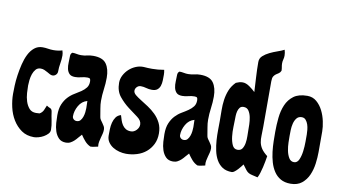

<svg xmlns="http://www.w3.org/2000/svg" viewBox="-72 -873 1860 1047"><g transform="rotate(10 858.0 -349.0)"><path d="M125 -490Q140 -490 155 -487.5Q170 -485 185 -485Q212 -485 234 -492Q239 -477 239 -465Q239 -442 235 -420Q231 -398 231 -375Q231 -364 223 -356Q215 -348 204 -348Q197 -348 189.5 -352Q182 -356 173.5 -361Q165 -366 155.5 -370Q146 -374 135 -374Q118 -374 108 -362.5Q98 -351 92.5 -335Q87 -319 85 -301Q83 -283 83 -271Q83 -254 84.5 -230Q86 -206 93 -184Q100 -162 113.5 -146.5Q127 -131 151 -131L171 -132Q185 -140 191.5 -153.5Q198 -167 203 -181Q213 -174 222.5 -170.5Q232 -167 234 -153Q237 -130 242.5 -104Q248 -78 248 -55Q248 -42 238.5 -32Q229 -22 216 -14.5Q203 -7 188 -3Q173 1 163 1Q122 1 93.5 -19Q65 -39 46 -70Q27 -101 18.5 -139Q10 -177 10 -212Q10 -230 11 -257.5Q12 -285 16.5 -316Q21 -347 28.5 -378Q36 -409 48.5 -434Q61 -459 80 -474.5Q99 -490 125 -490Z M290 -489Q302 -489 314 -486.5Q326 -484 338 -484Q355 -484 371.5 -488Q388 -492 405 -492Q458 -492 478 -463.5Q498 -435 498 -387Q498 -355 493.5 -322.5Q489 -290 489 -258Q489 -238 493 -216Q497 -194 500 -174Q501 -163 506.5 -155Q512 -147 517.5 -139.5Q523 -132 527.5 -124Q532 -116 532 -106Q532 -93 529 -82Q526 -71 523 -59.5Q520 -48 517.5 -36Q515 -24 517 -9Q506 -7 496 -4.5Q486 -2 475 -2Q457 -10 443.5 -25.5Q430 -41 419 -58Q410 -49 402 -39Q394 -29 385 -20.5Q376 -12 365 -6Q354 0 340 0Q314 0 299.5 -15Q285 -30 278 -51.5Q271 -73 269.5 -97Q268 -121 268 -139Q268 -176 278.5 -200.5Q289 -225 305 -242Q321 -259 340 -270Q359 -281 375 -292Q391 -303 401.5 -316.5Q412 -330 412 -351Q412 -362 408.5 -366Q405 -370 394 -370Q377 -370 360.5 -365.5Q344 -361 327 -361Q305 -361 295 -371.5Q285 -382 281.5 -398Q278 -414 279 -433Q280 -452 280 -468Q280 -474 282 -479.5Q284 -485 290 -489ZM353 -149Q353 -139 360 -132.5Q367 -126 377 -126Q390 -126 397.5 -134.5Q405 -143 409.5 -155.5Q414 -168 415.5 -181.5Q417 -195 417 -204L416 -244Q386 -236 369.5 -207Q353 -178 353 -149Z M733 -478Q766 -478 799 -484Q802 -470 802 -458Q802 -442 801.5 -425.5Q801 -409 796.5 -395.5Q792 -382 781.5 -373.5Q771 -365 751 -365Q735 -365 719.5 -369.5Q704 -374 689 -374Q677 -374 668 -365Q659 -356 659 -344Q659 -332 671.5 -321.5Q684 -311 703.5 -299Q723 -287 745 -272.5Q767 -258 786.5 -239Q806 -220 818.5 -195Q831 -170 831 -137Q831 -103 818 -77Q805 -51 783.5 -33Q762 -15 733 -6Q704 3 673 3Q655 3 635.5 -2Q616 -7 600 -17Q584 -27 573.5 -42.5Q563 -58 563 -79Q563 -95 563.5 -114Q564 -133 568.5 -150.5Q573 -168 582.5 -181.5Q592 -195 610 -200Q614 -186 618.5 -172.5Q623 -159 630.5 -147.5Q638 -136 649.5 -129Q661 -122 678 -122Q695 -122 708.5 -136Q722 -150 722 -167Q722 -189 698 -206.5Q674 -224 645.5 -245.5Q617 -267 593 -296.5Q569 -326 569 -372Q569 -394 579.5 -414Q590 -434 606.5 -449Q623 -464 644 -472.5Q665 -481 687 -480Q698 -479 709.5 -478.5Q721 -478 733 -478Z M883 -489Q895 -489 907 -486.5Q919 -484 931 -484Q948 -484 964.5 -488Q981 -492 998 -492Q1051 -492 1071 -463.5Q1091 -435 1091 -387Q1091 -355 1086.5 -322.5Q1082 -290 1082 -258Q1082 -238 1086 -216Q1090 -194 1093 -174Q1094 -163 1099.5 -155Q1105 -147 1110.5 -139.5Q1116 -132 1120.5 -124Q1125 -116 1125 -106Q1125 -93 1122 -82Q1119 -71 1116 -59.5Q1113 -48 1110.5 -36Q1108 -24 1110 -9Q1099 -7 1089 -4.5Q1079 -2 1068 -2Q1050 -10 1036.5 -25.5Q1023 -41 1012 -58Q1003 -49 995 -39Q987 -29 978 -20.5Q969 -12 958 -6Q947 0 933 0Q907 0 892.5 -15Q878 -30 871 -51.5Q864 -73 862.5 -97Q861 -121 861 -139Q861 -176 871.5 -200.5Q882 -225 898 -242Q914 -259 933 -270Q952 -281 968 -292Q984 -303 994.5 -316.5Q1005 -330 1005 -351Q1005 -362 1001.5 -366Q998 -370 987 -370Q970 -370 953.5 -365.5Q937 -361 920 -361Q898 -361 888 -371.5Q878 -382 874.5 -398Q871 -414 872 -433Q873 -452 873 -468Q873 -474 875 -479.5Q877 -485 883 -489ZM946 -149Q946 -139 953 -132.5Q960 -126 970 -126Q983 -126 990.5 -134.5Q998 -143 1002.5 -155.5Q1007 -168 1008.5 -181.5Q1010 -195 1010 -204L1009 -244Q979 -236 962.5 -207Q946 -178 946 -149Z M1427 -706Q1432 -689 1432 -674Q1432 -663 1429 -652.5Q1426 -642 1426 -631Q1426 -620 1428 -610.5Q1430 -601 1430 -590Q1425 -579 1417.5 -574.5Q1410 -570 1403 -565Q1396 -560 1390.5 -551.5Q1385 -543 1385 -524V-272Q1385 -244 1384 -223.5Q1383 -203 1386.5 -185.5Q1390 -168 1400.5 -152Q1411 -136 1434 -118Q1432 -105 1429 -88.5Q1426 -72 1422 -55Q1418 -38 1413 -22Q1408 -6 1402 5Q1381 0 1370 -2.5Q1359 -5 1351 -9.5Q1343 -14 1335.5 -23.5Q1328 -33 1315 -51Q1311 -46 1304.5 -37.5Q1298 -29 1290 -20.5Q1282 -12 1273.5 -5.5Q1265 1 1259 1Q1227 1 1206.5 -12.5Q1186 -26 1173.5 -48Q1161 -70 1155 -98Q1149 -126 1147 -155Q1145 -184 1145.5 -212.5Q1146 -241 1146 -263Q1146 -292 1145.5 -321.5Q1145 -351 1149 -379.5Q1153 -408 1163.5 -434Q1174 -460 1196 -482Q1205 -486 1214 -488.5Q1223 -491 1233 -491Q1251 -491 1271 -477Q1291 -463 1304 -450Q1302 -492 1299.5 -532.5Q1297 -573 1297 -615Q1297 -636 1312 -649.5Q1327 -663 1347.5 -673Q1368 -683 1390 -690.5Q1412 -698 1427 -706ZM1226 -282Q1226 -269 1225 -242.5Q1224 -216 1227 -190Q1230 -164 1239 -144Q1248 -124 1268 -124Q1286 -124 1294.5 -137Q1303 -150 1306 -168.5Q1309 -187 1308.5 -206.5Q1308 -226 1308 -238Q1308 -251 1307.5 -271.5Q1307 -292 1303 -311.5Q1299 -331 1289.5 -345.5Q1280 -360 1261 -360Q1247 -360 1240 -351Q1233 -342 1230 -330Q1227 -318 1226.5 -304.5Q1226 -291 1226 -282Z M1593 -480Q1623 -480 1644.5 -461.5Q1666 -443 1679.5 -416Q1693 -389 1699.5 -358Q1706 -327 1706 -303V-189Q1706 -159 1701.5 -124.5Q1697 -90 1684 -60.5Q1671 -31 1647 -11.5Q1623 8 1585 8Q1552 8 1529.5 -5Q1507 -18 1492.5 -40Q1478 -62 1470 -89.5Q1462 -117 1458.5 -146.5Q1455 -176 1454.5 -204.5Q1454 -233 1454 -256Q1454 -294 1458 -334Q1462 -374 1476 -406.5Q1490 -439 1517.5 -459.5Q1545 -480 1593 -480ZM1535 -247Q1535 -234 1535.5 -211.5Q1536 -189 1540.5 -166.5Q1545 -144 1555 -127.5Q1565 -111 1583 -111Q1601 -111 1610 -131Q1619 -151 1622.5 -178Q1626 -205 1626 -232Q1626 -259 1626 -272Q1626 -282 1624.5 -297.5Q1623 -313 1618.5 -326.5Q1614 -340 1605.5 -350Q1597 -360 1583 -360Q1565 -360 1555 -347.5Q1545 -335 1540.5 -317Q1536 -299 1535.5 -279.5Q1535 -260 1535 -247Z"/></g></svg>

Font: Reclame
Style: Regular
Weight: 400
Designer: Peter Wiegel
Foundry: Peter Wiegel
Version: Version 1.000